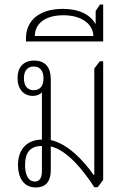

<svg xmlns="http://www.w3.org/2000/svg" viewBox="-20 -818 562 843"><path d="M137 5C177 5 203 -16 203 -73V-175C275 -159 347 -69 394 4H409L433 -28V-549H418L394 -517V-50H391C345 -116 276 -187 203 -203V-470C203 -517 183 -552 130 -552C83 -552 57 -523 57 -475C57 -427 84 -397 124 -397C142 -397 156 -403 164 -413V-205C100 -205 59 -164 59 -93C59 -45 79 5 137 5ZM128 -422C100 -422 85 -442 85 -474C85 -508 101 -526 128 -526C156 -526 171 -507 171 -474C171 -441 156 -422 128 -422ZM133 -21C102 -21 90 -55 90 -93C90 -150 114 -177 164 -177V-66C164 -37 154 -21 133 -21Z M94 -636H433V-798H419L400 -770V-712C377 -752 331 -779 256 -779C148 -779 94 -724 94 -650ZM133 -660C133 -711 174 -751 258 -751C344 -751 389 -708 390 -660Z"/></svg>

Font: Noto Serif Thai Condensed ExtraLight
Style: Regular
Weight: 200
Width: 3
Designer: Monotype Design Team
Foundry: Monotype Imaging Inc.
Version: Version 2.002